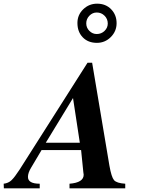

<svg xmlns="http://www.w3.org/2000/svg" viewBox="-88 -1024 775 1044"><path d="M593 0H290V-25Q367 -31 367 -74Q367 -77 365 -89L353 -208H138L81 -112Q64 -84 64 -62Q64 -25 128 -25V0H-67L-68 -25Q-42 -28 -25 -44.5Q-8 -61 18 -101L388 -683H413L507 -123Q518 -61 532 -44.5Q546 -28 593 -25ZM346 -248 309 -491 161 -248ZM546 -898Q546 -854 514.5 -822.5Q483 -791 439 -791Q391 -791 362 -821Q333 -851 333 -899Q333 -943 364.5 -973.5Q396 -1004 440 -1004Q487 -1004 516.5 -973.5Q546 -943 546 -898ZM498 -896Q498 -921 480.5 -938.5Q463 -956 438 -956Q415 -956 398 -938.5Q381 -921 381 -897Q381 -873 398 -856Q415 -839 438 -839Q463 -839 480.5 -856Q498 -873 498 -896Z"/></svg>

Font: STIX MathJax Latin
Style: Bold Italic
Weight: 700
Italic angle: -16.33°
Designer: MicroPress Inc., with final additions and corrections provided by Coen Hoffman, Elsevier (retired)
Version: Version 1.1.1